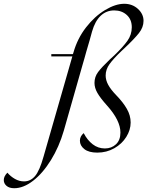

<svg xmlns="http://www.w3.org/2000/svg" viewBox="-236 -794 778 1014"><path d="M186 -51Q186 -74 206 -91Q225 -54 253.5 -32Q282 -10 318 -10Q353 -10 376.5 -32Q400 -54 400 -94Q400 -158 329 -237Q294 -276 278.5 -303Q263 -330 263 -356Q263 -388 282 -413.5Q301 -439 344 -480L367 -501Q414 -546 437 -578.5Q460 -611 460 -650Q460 -691 433.5 -715Q407 -739 367 -739Q326 -739 296 -711Q266 -683 250 -627Q239 -585 220 -522Q215 -503 210 -486Q205 -469 201 -455L101 -104Q76 -18 33 51.5Q-10 121 -61 160.5Q-112 200 -161 200Q-187 200 -201.5 187.5Q-216 175 -216 157Q-216 137 -197 118Q-180 138 -157 151Q-134 164 -109 164Q-75 164 -51 136Q-27 108 -6 33L146 -496H35V-508H149L152 -517Q173 -591 218.5 -649.5Q264 -708 319 -741Q374 -774 420 -774Q463 -774 492.5 -747Q522 -720 522 -684Q522 -650 498 -619.5Q474 -589 422 -540L407 -526Q363 -484 342.5 -455.5Q322 -427 322 -395Q322 -371 335.5 -346Q349 -321 378 -291Q414 -254 434 -219Q454 -184 454 -147Q454 -108 431 -71Q408 -34 367.5 -11Q327 12 278 12Q233 12 209.5 -6.5Q186 -25 186 -51Z"/></svg>

Font: Nyght Serif Light Italic
Style: Regular
Weight: 300
Italic angle: -16°
Designer: Maksym Kobuzan
Version: Version 0.410